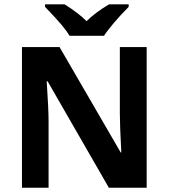

<svg xmlns="http://www.w3.org/2000/svg" viewBox="-20 -885 795 905"><path d="M671.4 0H493.2L204.6 -501.5H200.2Q209 -368.7 209 -312V0H83.5V-663.1H260.7L548.8 -166.5H551.8Q544.9 -295.9 544.9 -349.1V-663.1H671.4ZM586.4 -864.7V-852.5Q548.3 -814.5 516.4 -776.6Q484.4 -738.8 470.2 -716.3H308.1Q295.4 -737.3 270.8 -767.1Q246.1 -796.9 192.4 -852.5V-864.7H284.2Q351.1 -822.8 388.2 -785.2Q426.3 -824.2 494.1 -864.7Z"/></svg>

Font: Bpm'online Open Sans
Style: Bold
Weight: 700
Foundry: Ascender Corporation
Version: Version 1.10